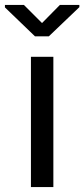

<svg xmlns="http://www.w3.org/2000/svg" viewBox="-50 -759 342 779"><path d="M166.5 0H75.5V-528.5H166.5ZM148 -611.5H92L-30 -729V-739H47L120.5 -665.5L193 -739H272V-730Z"/></svg>

Font: Roberto Sans
Style: Regular
Weight: 400
Designer: Google (font) & Cristiano Sobral (main changes)
Version: Version 1.500; ttfautohint (v1.8.4.7-5d5b-dirty)